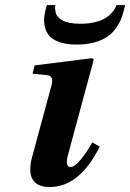

<svg xmlns="http://www.w3.org/2000/svg" viewBox="-20 -734 519 766"><path d="M107.9 -106.9 185.1 -392.1Q190.4 -412.1 186.5 -422.4Q182.6 -432.6 168 -434.1L109.9 -439.9L118.2 -473.1L348.1 -502L354 -496.1L251 -115.2Q238.3 -67.9 262.2 -67.9Q277.8 -67.9 302.2 -97.4Q326.7 -127 348.1 -166L377.9 -148.9Q297.4 12.2 178.2 12.2Q127.9 12.2 110.1 -18.3Q92.3 -48.8 107.9 -106.9ZM167 -713.9H201.2Q198.7 -707.5 199.7 -699.5Q200.7 -691.4 202.4 -683.1Q204.1 -674.8 211.4 -666.7Q218.8 -658.7 229.2 -652.6Q239.7 -646.5 258.3 -642.8Q276.9 -639.2 300.8 -639.2Q330.1 -639.2 354.2 -644.5Q378.4 -649.9 393.3 -657.7Q408.2 -665.5 419.4 -676.5Q430.7 -687.5 436 -696Q441.4 -704.6 444.8 -713.9H479Q473.6 -687 466.1 -665.8Q458.5 -644.5 443.8 -623.3Q429.2 -602.1 408.9 -587.9Q388.7 -573.7 357.2 -564.9Q325.7 -556.2 285.2 -556.2Q245.1 -556.2 217.5 -565.9Q189.9 -575.7 176.8 -590.8Q163.6 -606 158.9 -627.4Q154.3 -648.9 157 -669.7Q159.7 -690.4 167 -713.9Z"/></svg>

Font: Linguistics Pro
Style: Bold Italic
Weight: 700
Italic angle: -12°
Designer: Stefan Peev, Context Ltd
Foundry: Stefan Peev, Context Ltd
Version: Version 001.000